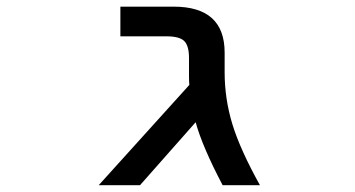

<svg xmlns="http://www.w3.org/2000/svg" viewBox="-20 -542 1040 563"><path d="M638.7 -330.1Q638.7 -252 661.6 -177.2Q684.6 -102.5 742.2 1H632.8Q573.2 -112.3 553.7 -183.6L390.6 1H269.5L535.2 -293Q534.2 -300.8 534.2 -320.3V-372.1Q534.2 -408.2 520 -421.9Q505.9 -435.5 467.8 -435.5H333V-522.5H489.3Q638.7 -522.5 638.7 -387.7Z"/></svg>

Font: Gen Shin Gothic Monospace Medium
Style: Regular
Weight: 500
Designer: [Source Han Sans]
Ryoko NISHIZUKA  (kana & ideographs); Paul D. Hunt (Latin, Greek & Cyrillic); Wenlong ZHANG  (bopomofo
Version: Version 1.002.20150607